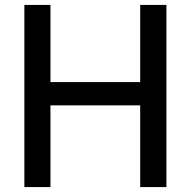

<svg xmlns="http://www.w3.org/2000/svg" viewBox="-20 -760 775 780"><path d="M79 0V-740H185V-426.5H549.5V-740H656V0H549.5V-332H185V0Z"/></svg>

Font: Encode Sans SC Condensed Thin Medium
Style: Regular
Weight: 500
Version: Version 3.002